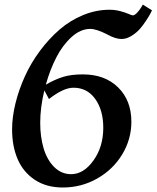

<svg xmlns="http://www.w3.org/2000/svg" viewBox="-20 -815 683 837"><path d="M373.5 -689Q331.1 -689 292 -653.6Q252.9 -618.2 225.6 -564.9Q198.2 -511.7 179.7 -445.8Q218.3 -468.3 253.9 -479.5Q289.6 -490.7 341.3 -490.7Q437.5 -490.7 495.1 -433.8Q552.7 -377 552.7 -284.2Q552.7 -208 512.9 -142.1Q473.1 -76.2 404.1 -36.9Q335 2.4 253.9 2.4Q182.1 2.4 131.6 -31.2Q81.1 -64.9 56.9 -121.3Q32.7 -177.7 32.7 -251Q32.7 -305.2 47.6 -365.2Q62.5 -425.3 88.9 -483.2Q115.2 -541 154.3 -593.5Q193.4 -646 239.3 -685.8Q285.2 -725.6 341.8 -749Q398.4 -772.5 457 -772.5Q481.9 -772.5 504.4 -766.4Q526.9 -760.3 540.8 -754.2Q554.7 -748 559.1 -748Q566.9 -748 577.9 -759.8Q588.9 -771.5 595.7 -783.2L602.5 -794.9L642.6 -770Q640.1 -765.1 636 -756.6Q631.8 -748 617.9 -726.6Q604 -705.1 589.4 -688.5Q574.7 -671.9 553 -658.4Q531.2 -645 509.8 -645Q483.4 -645 447.8 -664.6H448.2Q400.4 -689 373.5 -689ZM193.4 -383.3 173.3 -420.9Q155.3 -345.7 155.3 -279.8Q155.3 -218.3 170.2 -168.2Q185.1 -118.2 216.3 -86.9Q247.6 -55.7 290 -55.7Q344.7 -55.7 387.5 -115.5Q430.2 -175.3 430.2 -257.8Q430.2 -335 395 -383.8Q359.9 -432.6 300.3 -432.6Q256.3 -432.6 193.4 -383.3Z"/></svg>

Font: Flanker
Style: Bold Italic
Weight: 700
Italic angle: -12°
Designer: Flanker
Version: Version 2.000